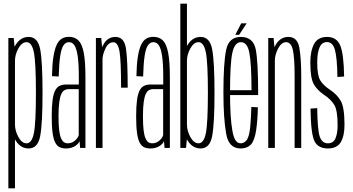

<svg xmlns="http://www.w3.org/2000/svg" viewBox="-20 -805 1923 1045"><path d="M25.5 220H61.5V-530L54.5 -598H25.5ZM136 3Q186 3 198.8 -64.5Q211.5 -132 211.5 -300Q211.5 -469 198.8 -536.5Q186 -604 136 -604Q97.5 -604 72 -570.8Q46.5 -537.5 46.5 -499L61.5 -474Q61.5 -508 80.2 -541.8Q99 -575.5 124.5 -575.5Q153 -575.5 164.2 -521Q175.5 -466.5 175.5 -300Q175.5 -133.5 164.2 -79.2Q153 -25 124.5 -25Q99 -25 80.2 -59Q61.5 -93 61.5 -128L46.5 -101.5Q46.5 -63 72 -30Q97.5 3 136 3Z M339 3Q355.5 3 368 -0.8Q380.5 -4.5 389.8 -10.8Q399 -17 405 -23.8Q411 -30.5 413 -37.5L416 0H445V-385.5Q445 -470.5 435.8 -518Q426.5 -565.5 407 -585Q387.5 -604.5 355 -604.5Q332.5 -604.5 315.8 -594.2Q299 -584 288 -560Q277 -536 270.5 -494.8Q264 -453.5 263 -390.5L299.5 -388.5Q301.5 -460 307.8 -500.8Q314 -541.5 325.8 -558.5Q337.5 -575.5 355 -575.5Q374 -575.5 385.5 -557.8Q397 -540 403 -498.5Q409 -457 409 -385.5V-345H340Q319.5 -345 304.5 -337.8Q289.5 -330.5 280 -311.8Q270.5 -293 266 -259.2Q261.5 -225.5 261.5 -171.5Q261.5 -116 266.2 -81.5Q271 -47 280.8 -28.8Q290.5 -10.5 304.8 -3.8Q319 3 339 3ZM347.5 -25Q336.5 -25 327.8 -31Q319 -37 312.2 -52.5Q305.5 -68 302 -97Q298.5 -126 298.5 -173Q298.5 -219 302.5 -248.2Q306.5 -277.5 313.5 -292.8Q320.5 -308 330.8 -314Q341 -320 353.5 -320H408.5V-69.5Q406.5 -61 398.5 -50.5Q390.5 -40 377.8 -32.5Q365 -25 347.5 -25Z M639 -328H675Q675 -475 665.8 -539.5Q656.5 -604 608.5 -604Q569.5 -604 547.2 -570.2Q525 -536.5 525 -490.5L537.5 -475.5Q537.5 -507 553.8 -541Q570 -575 597 -575Q622.5 -575 630.8 -523Q639 -471 639 -328ZM502 0H538V-523L531 -598H502Z M798.5 3Q815 3 827.5 -0.8Q840 -4.5 849.2 -10.8Q858.5 -17 864.5 -23.8Q870.5 -30.5 872.5 -37.5L875.5 0H904.5V-385.5Q904.5 -470.5 895.2 -518Q886 -565.5 866.5 -585Q847 -604.5 814.5 -604.5Q792 -604.5 775.2 -594.2Q758.5 -584 747.5 -560Q736.5 -536 730 -494.8Q723.5 -453.5 722.5 -390.5L759 -388.5Q761 -460 767.2 -500.8Q773.5 -541.5 785.2 -558.5Q797 -575.5 814.5 -575.5Q833.5 -575.5 845 -557.8Q856.5 -540 862.5 -498.5Q868.5 -457 868.5 -385.5V-345H799.5Q779 -345 764 -337.8Q749 -330.5 739.5 -311.8Q730 -293 725.5 -259.2Q721 -225.5 721 -171.5Q721 -116 725.8 -81.5Q730.5 -47 740.2 -28.8Q750 -10.5 764.2 -3.8Q778.5 3 798.5 3ZM807 -25Q796 -25 787.2 -31Q778.5 -37 771.8 -52.5Q765 -68 761.5 -97Q758 -126 758 -173Q758 -219 762 -248.2Q766 -277.5 773 -292.8Q780 -308 790.2 -314Q800.5 -320 813 -320H868V-69.5Q866 -61 858 -50.5Q850 -40 837.2 -32.5Q824.5 -25 807 -25Z M961.5 0H992.5L997.5 -51V-785H961.5ZM1072 3Q1122 3 1134.8 -64.5Q1147.5 -132 1147.5 -300Q1147.5 -469 1134.8 -536.5Q1122 -604 1072 -604Q1033.5 -604 1008 -570.8Q982.5 -537.5 982.5 -499L997.5 -474Q997.5 -508 1016.2 -541.8Q1035 -575.5 1060.5 -575.5Q1089 -575.5 1100.2 -521Q1111.5 -466.5 1111.5 -300Q1111.5 -133.5 1100.2 -79.2Q1089 -25 1060.5 -25Q1035 -25 1016.2 -59Q997.5 -93 997.5 -128L982.5 -101.5Q982.5 -63 1008 -30Q1033.5 3 1072 3Z M1289.5 3V-25Q1255.5 -25 1244.5 -95.5Q1232 -165 1232 -301Q1232 -460 1244.5 -517.5Q1257.5 -575.5 1291 -575.5Q1326 -575.5 1337 -518.5Q1348.5 -462.5 1349 -314H1226.5V-287.5H1385Q1385 -295 1385 -301Q1385 -467 1372 -536Q1358 -604 1291 -604Q1225.5 -604 1211 -534Q1196 -463.5 1196 -301Q1196 -163.5 1210.5 -80Q1223.5 3 1289.5 3ZM1289.5 -25V3Q1324.5 3 1344.5 -17Q1364.5 -37.5 1373.5 -92Q1382 -146.5 1383.5 -221L1348 -223Q1346.5 -162 1341.5 -110Q1335.5 -58.5 1322 -41.5Q1308 -25 1289.5 -25ZM1260.5 -615.5H1281.5L1322.5 -678H1293Z M1440 0H1476V-524.5L1469 -598H1440ZM1583.5 0H1619.5V-390Q1619.5 -489 1609 -546.5Q1598.5 -604 1549.5 -604Q1509 -604 1484.2 -567.2Q1459.5 -530.5 1459.5 -486L1475.5 -469Q1475.5 -507 1493.8 -541.2Q1512 -575.5 1537 -575.5Q1565 -575.5 1574.2 -531.8Q1583.5 -488 1583.5 -394.5Z M1764.5 3Q1814.5 3 1834.8 -31.2Q1855 -65.5 1855 -126Q1855 -221 1834.5 -256.2Q1814 -291.5 1775 -317Q1738.5 -341.5 1722.5 -368.5Q1706.5 -395.5 1706.5 -465Q1706.5 -515.5 1718.8 -545.8Q1731 -576 1760 -576Q1791.5 -576 1803.2 -532.5Q1815 -489 1816.5 -386L1853 -388.5Q1851 -512.5 1831.5 -558.2Q1812 -604 1760 -604Q1710 -604 1689.5 -565.8Q1669 -527.5 1669 -465Q1669 -382 1687 -348.5Q1705 -315 1745 -288Q1781 -264 1799.2 -234.5Q1817.5 -205 1817.5 -123Q1817.5 -79.5 1806 -52.2Q1794.5 -25 1764.5 -25Q1733 -25 1720.5 -61Q1708 -97 1706.5 -216.5L1670 -214Q1672 -74.5 1692 -35.8Q1712 3 1764.5 3Z"/></svg>

Font: Anybody ExtraCondensed ExtraLight
Style: Regular
Weight: 250
Width: 2
Version: Version 1.113;gftools[0.9.25]